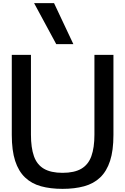

<svg xmlns="http://www.w3.org/2000/svg" viewBox="-20 -1191 797 1222"><path d="M378 11Q301 11 241 -5.5Q181 -22 139.5 -61.5Q98 -101 76.5 -167Q55 -233 55 -332V-842H177V-334Q177 -251 196 -197Q215 -143 259.5 -117Q304 -91 378 -91Q453 -91 497.5 -117Q542 -143 561.5 -197Q581 -251 581 -334V-842H702V-332Q702 -233 680.5 -167Q659 -101 617.5 -61.5Q576 -22 515.5 -5.5Q455 11 378 11ZM338 -910 197 -1171H324L447 -910Z"/></svg>

Font: Matangi
Style: Bold
Weight: 700
Designer: Prashant Pant
Foundry: The Graphic Ant
Version: Version 3.002